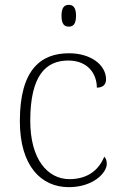

<svg xmlns="http://www.w3.org/2000/svg" viewBox="-20 -763 497 793"><path d="M264 -653C282 -653 294 -663 294 -698C294 -732 282 -743 264 -743C246 -743 234 -732 234 -698C234 -663 246 -653 264 -653ZM264 10C366 10 421 -50 421 -86C421 -99 418 -108 411 -116C389 -65 348 -24 268 -23C175 -23 105 -107 105 -264C105 -451 169 -513 262 -513C343 -513 380 -458 380 -401C404 -401 418 -413 418 -435C418 -495 355 -543 265 -543C149 -543 62 -476 62 -263C62 -76 151 10 264 10Z"/></svg>

Font: Noto Serif Georgian ExtraLight
Style: Regular
Weight: 200
Designer: Monotype Design Team, Akaki Razmadze
Foundry: Google LLC
Version: Version 2.003